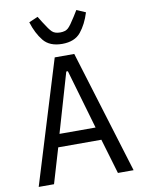

<svg xmlns="http://www.w3.org/2000/svg" viewBox="-100 -1006 800 1074"><g transform="rotate(-10 300.0 -469.0)"><path d="M481 0 422 -199H177L118 0H31L245 -698H356L570 0ZM304 -609H295L197 -272H402ZM139 -916 190 -938 211 -904 213 -901Q239 -859 254.5 -844.5Q270 -830 300 -830Q330 -830 345.5 -844.5Q361 -859 387 -901L389 -904L410 -938L461 -916Q441 -851 406 -808Q371 -765 300 -765Q229 -765 194 -808Q159 -851 139 -916Z"/></g></svg>

Font: iA Writer Quattro V
Style: Regular
Weight: 400
Designer: Mike Abbink, Paul van der Laan, Pieter van Rosmalen, Oliver Reichenstein
Foundry: Information Architects Inc.
Version: Version 2.000